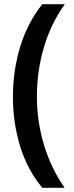

<svg xmlns="http://www.w3.org/2000/svg" viewBox="-20 -743 356 921"><path d="M42 -278Q42 -404 77 -519Q112 -634 183 -723H291Q223 -628 190 -514Q157 -400 157 -279Q157 -162 190.5 -49.5Q224 63 290 158H183Q111 71 76.5 -41.5Q42 -154 42 -278Z"/></svg>

Font: Noto Sans Hebrew SemiCondensed SemiBold
Style: Regular
Weight: 600
Width: 4
Designer: Monotype Design Team
Foundry: Monotype Imaging Inc.
Version: Version 2.004; ttfautohint (v1.8.4.7-5d5b)